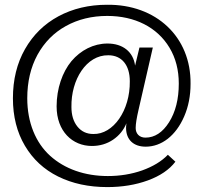

<svg xmlns="http://www.w3.org/2000/svg" viewBox="-20 -740 888 798"><path d="M519.5 -402.3C521 -280.8 450.7 -180.7 367.7 -183.1C340.3 -183.1 318.4 -193.4 301.8 -213.9C285.2 -234.4 276.9 -261.7 276.9 -295.4C274.9 -408.7 338.9 -511.7 430.2 -510.3C486.3 -510.3 519.5 -469.2 519.5 -402.3ZM426.8 -559.1C368.7 -559.1 315.4 -531.2 276.9 -485.8C239.3 -440.4 215.3 -372.1 215.3 -297.9C215.3 -194.3 281.2 -133.3 361.8 -133.3C395 -133.3 424.3 -142.1 449.7 -159.2C475.6 -176.8 494.1 -199.7 505.4 -227.5C504.9 -221.2 503.9 -214.8 503.9 -209C503.9 -157.7 536.6 -130.4 585.4 -130.4C651.4 -130.4 710.9 -175.8 745.6 -256.3C763.2 -296.9 772 -341.8 772 -391.6C774.4 -586.4 628.9 -722.7 424.8 -720.2C349.6 -720.2 282.2 -704.1 223.1 -672.4C164.1 -640.6 117.7 -595.2 84 -536.1C50.3 -477.1 33.7 -408.7 33.7 -331.5C33.7 -255.9 50.3 -190.4 83.5 -134.3C116.7 -78.1 162.6 -35.6 221.7 -6.3C280.8 22.9 348.6 37.6 425.8 37.6C487.8 37.6 543.9 28.3 594.7 9.8C645.5 -8.8 683.6 -34.7 709 -67.9L677.7 -96.7C651.4 -69.3 615.7 -47.9 570.8 -31.7C526.4 -16.1 478.5 -8.3 428.2 -8.3C332 -8.3 248.5 -38.1 188.5 -92.3C128.4 -146.5 93.3 -230.5 93.3 -331.5C93.3 -399.9 107.4 -460 135.7 -512.2C164.6 -564.5 203.6 -604 253.9 -631.8C304.2 -659.7 361.8 -673.8 425.8 -673.8C539.6 -673.8 633.3 -627.4 684.6 -541.5C710.4 -498.5 723.1 -448.7 723.1 -392.6C723.1 -328.1 709.5 -274.4 682.6 -231.9C655.8 -189.5 623 -168 584.5 -168C559.1 -168 543.9 -184.6 543.9 -208C543.9 -224.6 547.9 -249.5 555.7 -283.2L615.2 -542.5H559.6L541.5 -467.3C533.7 -525.4 489.7 -559.1 426.8 -559.1Z"/></svg>

Font: Ride Light
Style: Regular
Weight: 300
Version: Version 3.000